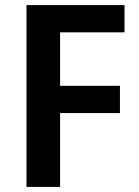

<svg xmlns="http://www.w3.org/2000/svg" viewBox="-20 -734 544 754"><path d="M216 0H84V-714H469V-607H216V-397H451V-290H216Z"/></svg>

Font: Noto Sans Display SemiBold
Style: Regular
Weight: 600
Designer: Monotype Design Team
Foundry: Monotype Imaging Inc.
Version: Version 2.003